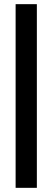

<svg xmlns="http://www.w3.org/2000/svg" viewBox="-20 -702 253 922"><path d="M55 200V-682H157V200Z"/></svg>

Font: Montagu Slab 144pt
Style: Bold
Weight: 700
Designer: Florian Karsten
Foundry: Florian Karsten
Version: Version 1.000